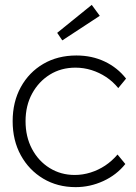

<svg xmlns="http://www.w3.org/2000/svg" viewBox="-20 -759 558 789"><path d="M32 -261Q32 -340 65.5 -401Q99 -462 158 -496.5Q217 -531 294 -531Q358 -531 410.5 -506Q463 -481 498 -436L466 -397Q444 -424 416 -442.5Q388 -461 356 -471Q324 -481 290 -481Q231 -481 185 -452.5Q139 -424 112 -374.5Q85 -325 85 -261Q85 -197 111.5 -147Q138 -97 184 -68.5Q230 -40 287 -40Q320 -40 352 -50Q384 -60 412 -78.5Q440 -97 463 -124L495 -85Q459 -40 404.5 -15Q350 10 291 10Q216 10 157.5 -25Q99 -60 65.5 -121Q32 -182 32 -261ZM236 -593 215 -624 357 -739 390 -694Z"/></svg>

Font: Mach ExtraLight
Style: Regular
Weight: 250
Version: Version 1.002